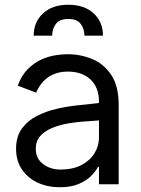

<svg xmlns="http://www.w3.org/2000/svg" viewBox="-20 -783 598 816"><path d="M400.6 0V-73.9H396.3Q387.8 -56.1 367.9 -35.9Q348 -15.6 315 -1.4Q282 12.8 234.4 12.8Q182.5 12.8 140.3 -6.7Q98 -26.3 73.2 -62.9Q48.3 -99.4 48.3 -150.6Q48.3 -202.4 72.8 -236.3Q97.3 -270.2 136.5 -290.1Q175.8 -310 220.3 -320.3Q264.9 -330.6 306.1 -335Q347.3 -339.5 375 -342.3L400.6 -345.2V-352.3Q400.6 -410.9 364.9 -444.8Q329.2 -478.7 268.5 -478.7Q172.9 -478.7 133.5 -389.2L55.4 -419Q71.7 -463.1 98.5 -489.7Q125.4 -516.3 155.9 -530Q186.4 -543.7 215.7 -548.1Q245 -552.6 267 -552.6Q322.4 -552.6 372.2 -532Q421.9 -511.4 453.1 -464.1Q484.4 -416.9 484.4 -336.6V0ZM400.6 -271.3 383.5 -269.9Q366.8 -268.5 336.6 -266.5Q306.5 -264.6 271.3 -258.7Q236.2 -252.8 204.4 -240.4Q172.6 -228 152.3 -206.3Q132.1 -184.7 132.1 -150.6Q132.1 -109 163.2 -85.8Q194.2 -62.5 235.8 -62.5Q290.5 -62.5 327.1 -82Q363.6 -101.6 382.1 -132.5Q400.6 -163.4 400.6 -197.4ZM417.6 -631.4H338.8Q338.8 -659.8 323.2 -681.1Q307.5 -702.4 270.6 -702.4Q232.6 -702.4 217.2 -681.1Q201.7 -659.8 201.7 -631.4H123.2Q123.2 -689.3 162.8 -726Q202.4 -762.8 270.6 -762.8Q338.8 -762.8 378.2 -726Q417.6 -689.3 417.6 -631.4Z"/></svg>

Font: Inter UI
Style: Regular
Weight: 400
Designer: Rasmus Andersson
Foundry: rsms
Version: Version 2.2